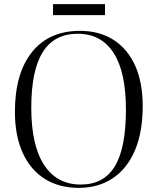

<svg xmlns="http://www.w3.org/2000/svg" viewBox="-20 -893 761 927"><path d="M361 14Q264 14 195 -30Q126 -74 89 -156.5Q52 -239 52 -353Q52 -538 134 -641Q216 -744 366 -744Q461 -744 529 -700Q597 -656 633 -575Q669 -494 669 -381Q669 -255 631.5 -167Q594 -79 524.5 -32.5Q455 14 361 14ZM370 -2Q481 -2 534.5 -90Q588 -178 588 -364Q588 -545 528.5 -637.5Q469 -730 355 -730Q242 -730 186.5 -641.5Q131 -553 131 -373Q131 -191 193 -96.5Q255 -2 370 -2ZM236 -820V-873H487V-820Z"/></svg>

Font: Literata 72pt Light
Style: Regular
Weight: 300
Designer: Latin by Veronika Burian and Jose Scaglione. Greek by Irene Vlachou. Cyrillic by Vera Evstafieva.
Foundry: TypeTogether
Version: Version 3.002